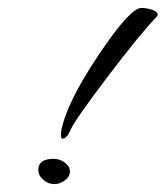

<svg xmlns="http://www.w3.org/2000/svg" viewBox="-20 -468 419 486"><path d="M139 -117Q132 -117 135 -136Q147 -205 228 -326.5Q309 -448 338 -448Q350 -448 364.5 -443.5Q379 -439 379 -431Q379 -428 375 -424Q333 -380 251.5 -272.5Q170 -165 159.5 -141Q149 -117 139 -117ZM77 -38Q77 -66 116 -66Q131 -66 144 -56.5Q157 -47 157 -34Q157 -21 144.5 -11.5Q132 -2 117 -2Q102 -2 89.5 -13Q77 -24 77 -38Z"/></svg>

Font: Alex Brush
Style: Regular
Weight: 400
Designer: Robert E. Leuschke
Foundry: Robert E. Leuschke
Version: Version 1.003